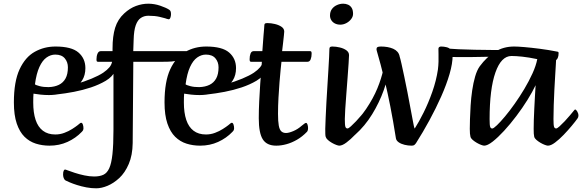

<svg xmlns="http://www.w3.org/2000/svg" viewBox="-20 -776 3153 1040"><path d="M248 13Q208.9 13 174.1 2Q139.4 -9 112.8 -35.1Q86.2 -61.3 70.7 -106.9Q55.2 -152.5 55.2 -221.1Q55.2 -334.1 86 -400.5Q116.9 -466.8 168.1 -495.4Q219.3 -524 280.5 -524Q367.5 -524 405 -491.6Q442.5 -459.2 442.5 -406.8Q442.5 -368.2 424.9 -340.4Q407.3 -312.7 377.8 -295.2Q348.3 -277.7 313.8 -269.4Q279.4 -261.1 245.3 -261.1Q221.7 -261.1 199.7 -263.5Q177.7 -266 161.4 -268.7Q160.7 -262.8 160.3 -247.9Q160 -233 160 -220.8Q160 -165.4 172.9 -126.7Q185.7 -88.1 212.4 -67.9Q239.1 -47.6 279.5 -47.6Q305.2 -47.6 328.6 -56.4Q352 -65.2 370.8 -77.2Q389.6 -89.2 400.2 -97.6Q409.6 -105.3 413.2 -108.2Q416.8 -111 419.8 -111Q425.4 -111 428.8 -101.5Q432.1 -91.9 432.1 -80.4Q432.1 -76.4 430.5 -72Q428.9 -67.6 422.6 -61.4Q390.3 -27.7 345.6 -7.3Q300.9 13 248 13ZM169.3 -319.4Q172.7 -315.3 194.4 -309.5Q216.1 -303.8 243 -304.1Q275.5 -305.1 298.9 -316.5Q322.3 -327.9 335.1 -351.2Q347.8 -374.6 347.8 -411.4Q347.8 -439.8 330.9 -460Q314 -480.3 279.3 -480.3Q254.6 -480.3 232.1 -464.5Q209.6 -448.7 193.4 -413.2Q177.1 -377.7 169.3 -319.4Z M287 -264.4Q281.9 -264.4 282 -271.7Q282 -279 286.8 -288.3Q291.6 -297.5 299.4 -300.3Q346.1 -307.6 391.9 -320.8Q437.7 -334.1 476.4 -350.2Q515.1 -366.3 539.2 -382.3Q560.5 -396.9 572.8 -411.6Q585.1 -426.3 588.1 -446.3Q590.5 -456.3 597.9 -449.4Q605.3 -442.5 609.2 -426.3Q613.1 -410.1 602.7 -389.7Q596.4 -376.1 584.1 -363Q571.9 -349.9 553.3 -338.7Q517.3 -317.4 472.9 -302.5Q428.4 -287.7 380.8 -278.6Q333.1 -269.5 287 -264.4Z M500.9 244Q474.7 244 447.7 238.9Q420.6 233.7 397.5 226.3Q374.4 219 358.2 212Q342 205 336.1 202Q328.4 197.7 325.1 188.5Q321.7 179.3 321.7 169.6Q321.7 154.6 325.2 148.4Q328.6 142.2 332.1 142.2Q334.1 142.2 338.5 143.8Q342.8 145.3 347.1 147Q360.7 152.1 384.7 160.1Q408.7 168 436.8 174Q464.9 180 490.3 180Q519.7 180 539.9 170.7Q560 161.3 571.8 135.2Q583.7 109.1 589.1 58.7Q594.6 8.3 594.6 -72.7V-441.3H511.4Q506.5 -441.3 504.5 -443.7Q502.6 -446.1 502.6 -454.8Q502.6 -472.1 508.3 -485.6Q514.1 -499 525.8 -499H589.6V-513.3Q589.6 -580.1 603.7 -625.7Q617.9 -671.4 652.7 -703.3Q683.1 -731.4 716.5 -743.7Q750 -756 782.8 -756Q815.7 -756 847.7 -745.2Q879.6 -734.3 896.2 -723.5Q902.3 -719.6 904.3 -713.6Q906.2 -707.7 906.2 -699Q906.2 -689.1 902.9 -680.3Q899.6 -671.5 893.7 -671.5Q890.3 -671.5 884.1 -673.7Q877.8 -676 874.6 -677Q869.6 -678.7 844.4 -684.7Q819.1 -690.7 783.2 -690.7Q761 -690.7 743.2 -679.1Q725.4 -667.5 715.3 -639.1Q705.2 -610.7 703.9 -560.2L701.8 -499H879.3Q884.6 -499 886.7 -496.6Q888.9 -494.1 888.9 -485.4Q888.9 -468.1 882.8 -454.7Q876.6 -441.3 865 -441.3H702.1L698.7 -0.7Q697.8 64.9 677.4 112.3Q657.1 159.7 626 188.5Q595.5 216.6 562.7 230.3Q529.9 244 500.9 244Z M756 -441.3Q753 -441.3 751.5 -444.7Q750 -448.1 749 -452.6Q748 -457 748 -459Q748 -473 753.5 -486Q759 -499 770 -499H1003Q992 -494 979.9 -485.2Q967.8 -476.4 956.9 -467Q946 -457.7 938.1 -449Q929 -444.5 910.7 -442.9Q892.4 -441.3 855.1 -441.3Z M1064 13Q1024.9 13 990.1 2Q955.4 -9 928.8 -35.1Q902.2 -61.3 886.7 -106.9Q871.2 -152.5 871.2 -221.1Q871.2 -334.1 902 -400.5Q932.9 -466.8 984.1 -495.4Q1035.3 -524 1096.5 -524Q1183.5 -524 1221 -491.6Q1258.5 -459.2 1258.5 -406.8Q1258.5 -368.2 1240.9 -340.4Q1223.3 -312.7 1193.8 -295.2Q1164.3 -277.7 1129.8 -269.4Q1095.4 -261.1 1061.3 -261.1Q1037.7 -261.1 1015.7 -263.5Q993.7 -266 977.4 -268.7Q976.7 -262.8 976.3 -247.9Q976 -233 976 -220.8Q976 -165.4 988.9 -126.7Q1001.7 -88.1 1028.4 -67.9Q1055.1 -47.6 1095.5 -47.6Q1121.2 -47.6 1144.6 -56.4Q1168 -65.2 1186.8 -77.2Q1205.6 -89.2 1216.2 -97.6Q1225.6 -105.3 1229.2 -108.2Q1232.8 -111 1235.8 -111Q1241.4 -111 1244.8 -101.5Q1248.1 -91.9 1248.1 -80.4Q1248.1 -76.4 1246.5 -72Q1244.9 -67.6 1238.6 -61.4Q1206.3 -27.7 1161.6 -7.3Q1116.9 13 1064 13ZM985.3 -319.4Q988.7 -315.3 1010.4 -309.5Q1032.1 -303.8 1059 -304.1Q1091.5 -305.1 1114.9 -316.5Q1138.3 -327.9 1151.1 -351.2Q1163.8 -374.6 1163.8 -411.4Q1163.8 -439.8 1146.9 -460Q1130 -480.3 1095.3 -480.3Q1070.6 -480.3 1048.1 -464.5Q1025.6 -448.7 1009.4 -413.2Q993.1 -377.7 985.3 -319.4Z M1103 -264.4Q1097.9 -264.4 1098 -271.7Q1098 -279 1102.8 -288.3Q1107.6 -297.5 1115.4 -300.3Q1162.1 -307.6 1207.9 -320.8Q1253.7 -334.1 1292.4 -350.2Q1331.1 -366.3 1355.2 -382.3Q1376.5 -396.9 1388.8 -411.6Q1401.1 -426.3 1404.1 -446.3Q1406.5 -456.3 1413.9 -449.4Q1421.3 -442.5 1425.2 -426.3Q1429.1 -410.1 1418.7 -389.7Q1412.4 -376.1 1400.1 -363Q1387.9 -349.9 1369.3 -338.7Q1333.3 -317.4 1288.9 -302.5Q1244.4 -287.7 1196.8 -278.6Q1149.1 -269.5 1103 -264.4Z M1476.2 13Q1425.1 13 1403.4 -21.3Q1381.7 -55.6 1381.7 -135.5Q1381.7 -179.9 1384.1 -228.8Q1386.5 -277.7 1389.5 -321.7Q1392.5 -365.8 1395.2 -397.8Q1397.9 -429.8 1398.5 -441.3H1341Q1336 -441.3 1334.1 -444Q1332.1 -446.7 1332.1 -455.1Q1332.1 -473.1 1337.1 -486Q1342.1 -499 1354.4 -499H1401.1Q1402.5 -515.3 1404 -537.8Q1405.5 -560.3 1407.3 -582.5Q1409.1 -604.7 1410.5 -620.2Q1411.8 -635.7 1411.8 -638.1Q1411.8 -645.2 1415 -648.1Q1418.2 -651 1428.2 -651Q1448.5 -651 1469.6 -645.8Q1490.7 -640.7 1505.2 -630.7Q1519.6 -620.7 1519.6 -604.9Q1519.6 -601.8 1517.8 -583.8Q1515.9 -565.8 1513.3 -542.8Q1510.8 -519.8 1508.1 -499H1658.8Q1663.7 -499 1665.8 -496.6Q1668 -494.1 1668 -485.4Q1668 -468.1 1662.8 -454.7Q1657.7 -441.3 1645 -441.3H1504.6Q1503.3 -430.8 1500.3 -401.3Q1497.3 -371.8 1494.1 -331.4Q1490.9 -291 1488.4 -246.4Q1485.9 -201.8 1485.9 -159.4Q1485.9 -118 1490.1 -95.5Q1494.3 -73.1 1504 -64.4Q1513.7 -55.6 1529.3 -55.6Q1544.5 -55.6 1568.8 -65.9Q1593 -76.1 1613.9 -94.6Q1624.3 -103.5 1629.7 -106.9Q1635 -110.3 1637.7 -110.3Q1642.7 -110.3 1645.7 -101.2Q1648.6 -92.2 1648.6 -82.3Q1648.6 -68.5 1642.7 -62Q1617.3 -35.6 1588.8 -19.2Q1560.3 -2.7 1531.6 5.1Q1503 13 1476.2 13Z M1817.5 13Q1812.6 13 1801.4 8.9Q1790.2 4.8 1777.7 -2.4Q1765.2 -9.6 1755.8 -18.1Q1746.5 -26.5 1744.1 -35.1Q1742.5 -40.1 1742.1 -50.3Q1741.8 -60.5 1741.8 -78.1Q1742.5 -101.8 1744 -138.9Q1745.5 -176.1 1748 -220.5Q1750.5 -264.8 1753.4 -310.1Q1756.2 -355.4 1758.7 -396.5Q1761.2 -437.6 1762.7 -467.5Q1764.2 -497.5 1764.2 -510.1Q1764.2 -517.2 1767.4 -520.6Q1770.6 -524 1779.9 -524Q1800.2 -524 1821.3 -518.8Q1842.4 -513.7 1856.5 -503.4Q1870.6 -493 1870.6 -477.2Q1870.6 -466.3 1868.3 -433.4Q1865.9 -400.4 1862.8 -356.4Q1859.6 -312.3 1856 -267.1Q1852.5 -221.9 1850.1 -185.3Q1847.8 -148.8 1847.8 -131.3Q1847.8 -97.5 1851 -88.9Q1854.2 -80.2 1862.3 -80.2Q1868 -80.2 1880.8 -91.8Q1893.6 -103.4 1909 -119.6Q1924.3 -135.9 1937.5 -151.7Q1950.6 -167.6 1957.1 -175.4Q1960.6 -179.3 1962 -181Q1963.3 -182.7 1965.6 -182.7Q1970.2 -182.7 1976.6 -172.1Q1983 -161.5 1983 -150Q1983 -145.7 1981.7 -141.7Q1980.5 -137.6 1977.5 -133.8Q1967.1 -119 1946.9 -94.7Q1926.7 -70.4 1902.7 -45.5Q1878.8 -20.5 1856.3 -3.8Q1833.9 13 1817.5 13ZM1823.7 -642.4Q1807 -642.4 1794.4 -648.8Q1781.8 -655.2 1774.6 -666.6Q1767.5 -678 1767.5 -691.6Q1767.5 -712.9 1777.9 -727Q1788.2 -741 1804.9 -748.5Q1821.6 -756 1839 -756Q1852.9 -756 1865.1 -750.7Q1877.3 -745.5 1884.9 -733.4Q1892.4 -721.4 1892.4 -700.7Q1892.4 -686.1 1882 -672.5Q1871.5 -658.8 1855.6 -650.6Q1839.6 -642.4 1823.7 -642.4Z M1903.9 -46.4Q1900.9 -43.4 1893.1 -45.9Q1885.2 -48.3 1876.9 -52.9Q1868.6 -57.6 1864.1 -62.5Q1859.6 -67.5 1862.6 -70.5Q1923.9 -127.7 1962.9 -185.5Q2001.9 -243.3 2024.1 -297.4Q2046.2 -351.5 2056.1 -398.3Q2065.9 -445.1 2069 -480Q2070.4 -491.5 2074.7 -492Q2079 -492.4 2084 -483.4Q2088.9 -474.3 2091 -456.6Q2093.1 -439 2089 -414.6Q2082.7 -355.5 2058.7 -287.8Q2034.6 -220.2 1995.7 -156.9Q1956.8 -93.5 1903.9 -46.4Z M2209.4 13Q2190.3 13 2171.3 8.3Q2152.3 3.7 2139.4 -5.4Q2126.6 -14.5 2124.6 -26.6Q2109.2 -123.8 2094.2 -199.8Q2079.1 -275.9 2065.5 -332.2Q2051.8 -388.4 2041.7 -426.3Q2031.7 -464.2 2025.5 -484.5Q2019.3 -504.7 2019.3 -509.4Q2019.3 -517.2 2024.4 -520.6Q2029.5 -524 2043.6 -524Q2061.6 -524 2078.6 -521.1Q2095.5 -518.1 2109.6 -512Q2123.7 -505.8 2133 -495.2Q2142.3 -484.6 2145 -468.9Q2148.5 -458.7 2155 -429.5Q2161.5 -400.2 2170 -360.1Q2178.5 -319.9 2187.1 -275.9Q2195.7 -232 2203.2 -190.9Q2210.7 -149.9 2216.7 -119.2Q2219.4 -105.8 2221.4 -95.4Q2223.4 -85.1 2226.3 -79.6Q2249 -115.1 2274.7 -166.6Q2300.4 -218.1 2321.7 -278.5Q2343 -338.9 2352 -398.9Q2354.8 -421.3 2355.3 -442.3Q2355.8 -463.4 2355.3 -481.4Q2354.8 -499.5 2354.8 -512Q2354.8 -517.5 2358.8 -520.8Q2362.8 -524 2369 -524Q2384 -524 2398.9 -520.3Q2413.7 -516.7 2421.2 -507.3Q2424.1 -503.1 2428 -496.7Q2431.8 -490.3 2431.8 -476Q2431.8 -432.5 2415.2 -375.3Q2398.5 -318 2370 -253.7Q2341.5 -189.5 2306.3 -124.8Q2271.2 -60.2 2233.8 -1.3Q2228.4 6.5 2223.7 9.7Q2219.1 13 2209.4 13Z M2385 -468.6Q2379 -469.6 2377.5 -480.8Q2376 -492 2378.5 -503.5Q2381 -515.1 2387 -514.1Q2423 -511.1 2465 -509.2Q2507 -507.4 2552.4 -506.5Q2597.7 -505.7 2643.9 -505.3Q2690 -505 2734 -505Q2744 -505 2738 -499.5Q2732 -494.1 2717.5 -487.1Q2703 -480.2 2687 -474.8Q2671 -469.3 2661 -469.3Q2658 -469.3 2638.8 -468.8Q2619.6 -468.4 2590 -467.9Q2560.4 -467.4 2524.9 -466.8Q2489.4 -466.2 2453.2 -466.9Q2417 -467.6 2385 -468.6Z M2602.5 13Q2597.5 13 2586.3 8.9Q2575.1 4.8 2562.7 -2.4Q2550.2 -9.6 2540.4 -18.1Q2530.7 -26.5 2528.4 -35.1Q2524.7 -47.8 2524.7 -78.1Q2524.7 -96.8 2525.7 -130.4Q2526.7 -163.9 2529.2 -204.7Q2531.7 -245.5 2537.7 -286.4Q2543.7 -327.3 2553.7 -361.7Q2563.7 -396 2578.7 -417Q2615.4 -466.7 2661 -495.3Q2706.7 -524 2764.7 -524Q2783.9 -524 2820.2 -521Q2856.4 -517.9 2903.4 -511.9Q2950.4 -505.9 3000.5 -496Q3002.4 -495.7 3004.1 -494.4Q3005.7 -493.1 3005.7 -487.5Q3005.7 -472.4 3001.1 -462Q2996.5 -451.7 2992.2 -451.7Q2992.2 -448.7 2990.8 -426.2Q2989.5 -403.7 2987.3 -368Q2985.1 -332.4 2982.9 -290.6Q2980.7 -248.8 2979.4 -206.9Q2978 -165.1 2978 -131.3Q2978 -97.5 2981.2 -88.9Q2984.4 -80.2 2992.5 -80.2Q2998.2 -80.2 3011 -91.8Q3023.8 -103.4 3039.2 -119.6Q3054.6 -135.9 3067.7 -151.7Q3080.8 -167.6 3087.3 -175.4Q3090.8 -179.3 3092.2 -181Q3093.5 -182.7 3095.8 -182.7Q3100.4 -182.7 3106.8 -172.1Q3113.2 -161.5 3113.2 -150Q3113.2 -145.7 3112 -141.7Q3110.7 -137.6 3107.8 -133.8Q3097.3 -119 3077.1 -94.7Q3056.9 -70.4 3033 -45.5Q3009 -20.5 2986.5 -3.8Q2964.1 13 2947.8 13Q2942.8 13 2931.6 8.9Q2920.4 4.8 2907.9 -2.4Q2895.5 -9.6 2885.7 -18.1Q2876 -26.5 2873.7 -35.1Q2872 -42 2871.3 -52.5Q2870.7 -63 2870.7 -78.1Q2870.7 -97 2871.5 -126Q2872.4 -155 2874.1 -188.3Q2875.7 -221.6 2877.6 -254.6Q2879.5 -287.6 2881.2 -314.5Q2864.5 -278.9 2837.1 -234.9Q2809.8 -190.9 2776.8 -147.4Q2743.9 -103.8 2710.5 -67.5Q2677.1 -31.3 2648.8 -9.1Q2620.5 13 2602.5 13ZM2646.5 -79.9Q2653.3 -79.9 2671.7 -97.5Q2690.2 -115.1 2715.4 -145.2Q2740.6 -175.2 2767.9 -213.9Q2795.2 -252.5 2820.4 -294.7Q2845.5 -336.9 2864.4 -378.5Q2883.3 -420.1 2890.2 -455.7Q2843.3 -465.5 2808.9 -469.1Q2774.6 -472.7 2750.5 -472.7Q2695 -472.7 2663.5 -383.3Q2632 -294 2632 -130.7Q2632 -97.2 2635.2 -88.6Q2638.4 -79.9 2646.5 -79.9Z"/></svg>

Font: Briem Hand Thin
Style: Regular
Weight: 100
Designer: Gunnlaugur SE Briem, Eben Sorkin
Foundry: Sorkin Type Co.
Version: Version 1.003